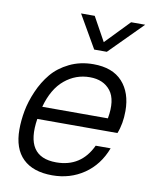

<svg xmlns="http://www.w3.org/2000/svg" viewBox="-86 -821 716 899"><g transform="rotate(10 272.0 -371.0)"><path d="M325 -532Q416 -532 463 -480.5Q510 -429 510 -342Q510 -281 491 -234H110Q81 -49 232 -49Q350 -49 401 -158H472Q441 -76 375 -31Q309 14 224 14Q133 14 84.5 -33Q36 -80 36 -171Q36 -214 44.5 -260Q53 -306 74.5 -355.5Q96 -405 128 -443.5Q160 -482 211 -507Q262 -532 325 -532ZM123 -294H435Q451 -383 417.5 -426Q384 -469 319 -469Q252 -469 199.5 -425.5Q147 -382 123 -294ZM226 -756H291L354 -642L464 -756H531L376 -600H316Z"/></g></svg>

Font: Nacelle Light
Style: Italic
Weight: 300
Italic angle: -12°
Designer: Sora Sagano
Foundry: Sora Sagano
Version: Version 1.000;FEAKit 1.0